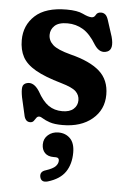

<svg xmlns="http://www.w3.org/2000/svg" viewBox="-51 -487 498 767"><g transform="rotate(5 198.0 -103.0)"><path d="M203 -43Q232.5 -43 248 -57Q263.5 -71 263.5 -92Q263.5 -112.5 248.8 -127Q234 -141.5 189 -154.5Q122.5 -173.5 85 -195Q47.5 -216.5 32.2 -244.8Q17 -273 17 -312Q17 -371.5 59 -410.2Q101 -449 185.5 -449Q228.5 -449 251 -438Q273.5 -427 287 -427Q297.5 -427 303 -438Q308.5 -449 323.5 -449Q333.5 -449 341 -442.5Q348.5 -436 354 -417L373.5 -356.5Q387 -307 362 -296.5Q332.5 -284.5 310 -318Q284.5 -360.5 256 -377.5Q227.5 -394.5 193.5 -394.5Q158 -394.5 142 -379.2Q126 -364 126 -342.5Q126 -319.5 144.8 -302.5Q163.5 -285.5 217 -271.5Q295 -252 333.8 -217.5Q372.5 -183 372.5 -124Q372.5 -63.5 327.5 -25.8Q282.5 12 208.5 12Q176 12 157.2 5.5Q138.5 -1 129 -7.2Q119.5 -13.5 113.5 -13.5Q106 -13.5 102 -7.2Q98 -1 93 5.5Q88 12 78.5 12Q58.5 12 53.5 -16.5L38 -84.5Q33 -111 35.2 -124.8Q37.5 -138.5 52.5 -142.5Q79.5 -150 102.5 -114.5Q124 -75.5 147.5 -59.2Q171 -43 203 -43ZM184.5 142.5Q161.5 142.5 149.2 129.8Q137 117 137 96Q137 72.5 154 57.8Q171 43 195.5 43Q224 43 242.5 61.5Q261 80 261 118Q261 164 239.8 195.5Q218.5 227 170 241.5Q144 249 138.5 226.5Q134 205 157.5 198Q186.5 188.5 196.5 177.8Q206.5 167 206.5 155Q206.5 142.5 193 142.5Z"/></g></svg>

Font: Fraunces 144pt SuperSoft SemiBold
Style: Regular
Weight: 600
Version: Version 1.000;[b76b70a41]